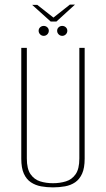

<svg xmlns="http://www.w3.org/2000/svg" viewBox="-20 -798 458 830"><path d="M209 12Q182 12 157.5 7.5Q133 3 113.5 -10Q94 -23 83 -47.5Q72 -72 72 -112V-591H96V-113Q96 -68 112 -45Q128 -22 153.5 -14Q179 -6 209 -6Q239 -6 265 -14Q291 -22 307 -45Q323 -68 323 -113V-591H346V-112Q346 -72 335 -47.5Q324 -23 305 -10Q286 3 261 7.5Q236 12 209 12ZM169 -643Q160 -643 153.5 -649.5Q147 -656 147 -665Q147 -674 153.5 -680Q160 -686 169 -686Q178 -686 184.5 -680Q191 -674 191 -665Q191 -656 184.5 -649.5Q178 -643 169 -643ZM249 -643Q240 -643 233.5 -649.5Q227 -656 227 -665Q227 -674 233.5 -680Q240 -686 249 -686Q258 -686 264.5 -680Q271 -674 271 -665Q271 -656 264.5 -649.5Q258 -643 249 -643ZM199 -705 119 -777H141L211 -722L282 -778H304L224 -705Z"/></svg>

Font: Alumni Sans SC Thin
Style: Regular
Weight: 100
Designer: Robert E. Leuschke
Foundry: Robert E. Leuschke
Version: Version 1.018